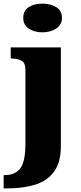

<svg xmlns="http://www.w3.org/2000/svg" viewBox="-46 -797 444 1057"><path d="M188 -619Q143 -619 112.5 -639.5Q82 -660 82 -698Q82 -739 112.5 -758Q143 -777 188 -777Q231 -777 263 -758Q295 -739 295 -698Q295 -660 263 -639.5Q231 -619 188 -619ZM-26 240V167H-19Q37 167 65.5 130Q94 93 94 -7V-410Q94 -452 71.5 -463.5Q49 -475 17 -475H13V-536H289V8Q289 97 251.5 148Q214 199 148 219.5Q82 240 -3 240Z"/></svg>

Font: Noto Serif Myanmar Black
Style: Regular
Weight: 900
Designer: Ben Mitchell and the Monotype Design Team
Foundry: Monotype Imaging Inc.
Version: Version 2.106; ttfautohint (v1.8.4.7-5d5b)